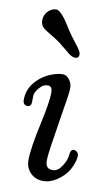

<svg xmlns="http://www.w3.org/2000/svg" viewBox="-81 -724 438 779"><g transform="rotate(10 137.5 -334.5)"><path d="M125.5 -548.8Q111.3 -560.1 87.4 -574.2Q63.5 -588.4 52.7 -596.7Q37.6 -608.4 37.6 -628.4Q37.6 -651.4 53 -666.7Q68.4 -682.1 86.4 -682.1Q100.1 -682.1 122.6 -652.8Q129.9 -644 142.3 -623.5Q154.8 -603 167.5 -585.9Q173.8 -577.1 182.1 -566.7Q190.4 -556.2 194.6 -550.5Q198.7 -544.9 203.1 -538.3Q207.5 -531.7 209.2 -527.1Q210.9 -522.5 210.9 -517.6Q210.9 -502.4 194.8 -502.4Q188 -502.4 181.2 -505.9Q174.3 -509.3 168.9 -513.4Q163.6 -517.6 150.1 -528.8Q136.7 -540 125.5 -548.8ZM105 -217.3Q125 -308.6 125 -344.2Q125 -359.9 120.6 -366.2Q116.2 -372.6 106.4 -372.6Q91.3 -372.6 80.1 -362.8Q69.8 -353.5 62.5 -341.8Q55.2 -330.1 55.2 -321.3Q55.2 -290 53.2 -285.2Q49.3 -275.9 39.6 -275.9Q20 -275.9 20 -298.3Q20 -340.8 47.6 -372.6Q75.2 -404.3 113.8 -418.5Q138.7 -427.7 158.7 -427.7Q173.8 -427.7 185.5 -412.4Q197.3 -397 197.3 -378.9Q197.3 -369.1 196 -357.9Q194.8 -346.7 192.9 -334.7Q190.9 -322.8 185.3 -287.4Q179.7 -252 173.8 -214.4Q171.9 -200.2 167.7 -174.6Q163.6 -148.9 161.1 -133.1Q158.7 -117.2 156.7 -99.4Q154.8 -81.5 154.8 -71.3Q154.8 -54.2 161.9 -45.9Q168.9 -37.6 185.1 -37.6Q206.1 -37.6 222.4 -63Q238.8 -88.4 240.2 -108.9Q241.7 -133.3 255.4 -133.3Q262.7 -133.3 269 -127.4Q275.4 -121.6 275.4 -112.8Q275.4 -93.8 262.9 -65.4Q250.5 -37.1 223.1 -15.1Q188.5 12.7 154.8 12.7Q122.1 12.7 101.6 -8.3Q81.1 -29.3 81.1 -60.5Q81.1 -108.9 105 -217.3Z"/></g></svg>

Font: Cooper*
Style: Italic
Weight: 400
Italic angle: -7°
Designer: Owen Earl
Foundry: indestructible type*
Version: Version 0.001